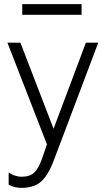

<svg xmlns="http://www.w3.org/2000/svg" viewBox="-20 -687 513 932"><path d="M85 225Q69.5 225 54.2 221.8Q39 218.5 22 210V150Q37 161 54.2 166Q71.5 171 84 171Q126 171 147 149.8Q168 128.5 183 86L208 14L16 -480H79L240 -62L397 -480H457L241 92Q220.5 146 197.8 174.8Q175 203.5 147.5 214.2Q120 225 85 225ZM88 -615V-667H376V-615Z"/></svg>

Font: Geologica-Sharp
Style: Regular
Weight: 100
Designer: Sindre Bremnes, Frode Helland
Foundry: Monokrom Skriftforlag AS
Version: Version 1.010;gftools[0.9.28]